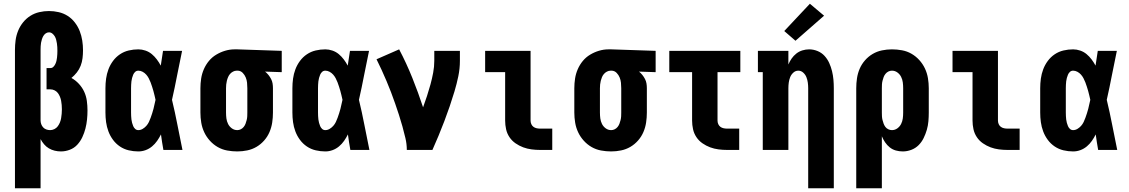

<svg xmlns="http://www.w3.org/2000/svg" viewBox="-20 -802 6040 1027"><path d="M60 205V-535Q60 -561 63.5 -587Q67 -613 77 -637.5Q87 -662 103.5 -682.5Q120 -703 142 -717Q164 -731 190 -737Q216 -743 242 -743Q242 -743 242 -743Q242 -743 242 -743Q268 -743 294 -737Q320 -731 342 -717Q364 -703 380.5 -681.5Q397 -660 406.5 -635.5Q416 -611 420 -585Q424 -559 424 -533Q424 -512 421.5 -491Q419 -470 411.5 -450.5Q404 -431 391 -414.5Q378 -398 362 -385Q384 -373 402 -353.5Q420 -334 430.5 -311Q441 -288 444.5 -262.5Q448 -237 448 -211Q448 -187 445.5 -162.5Q443 -138 437 -114.5Q431 -91 420.5 -68.5Q410 -46 393.5 -28Q377 -10 353.5 -1Q330 8 306 8Q289 8 272.5 4Q256 0 241.5 -8.5Q227 -17 216 -30Q205 -43 197 -58V205ZM248 -106Q260 -106 271 -111.5Q282 -117 289 -126.5Q296 -136 300.5 -147Q305 -158 307 -170Q309 -182 310 -194Q311 -206 311 -217Q311 -229 310 -240.5Q309 -252 307 -263Q305 -274 300.5 -285Q296 -296 289 -305Q282 -314 271.5 -319Q261 -324 250 -324H229V-438H250Q259 -438 265.5 -444.5Q272 -451 276 -459.5Q280 -468 282 -476.5Q284 -485 285 -494Q286 -503 286.5 -512Q287 -521 287 -530Q287 -540 286.5 -550Q286 -560 284.5 -569.5Q283 -579 280.5 -589Q278 -599 273 -607.5Q268 -616 260 -622.5Q252 -629 242 -629Q242 -629 242 -629Q242 -629 242 -629Q232 -629 224 -623Q216 -617 211.5 -609Q207 -601 204 -591.5Q201 -582 199.5 -573Q198 -564 197.5 -554.5Q197 -545 197 -535V-158Q197 -148 200.5 -138Q204 -128 211 -120.5Q218 -113 228 -109.5Q238 -106 248 -106Z M720 8Q694 8 668.5 2Q643 -4 621.5 -18.5Q600 -33 584.5 -54Q569 -75 560 -99Q551 -123 547.5 -148.5Q544 -174 544 -200V-330Q544 -356 547.5 -381.5Q551 -407 560 -431Q569 -455 584.5 -476Q600 -497 621.5 -511.5Q643 -526 668.5 -532Q694 -538 720 -538Q739 -538 758 -531.5Q777 -525 792 -512.5Q807 -500 819 -484Q831 -468 840 -451Q843 -471 846 -490.5Q849 -510 852 -530H954Q940 -465 927.5 -399.5Q915 -334 900 -268Q916 -202 929 -134.5Q942 -67 956 0H854Q850 -21 847 -41.5Q844 -62 841 -83Q832 -65 820.5 -48.5Q809 -32 793.5 -19Q778 -6 759 1Q740 8 720 8ZM720 -106Q732 -106 743 -112.5Q754 -119 762.5 -128.5Q771 -138 776.5 -149.5Q782 -161 786 -172.5Q790 -184 794 -196Q798 -208 801 -220Q804 -232 806.5 -244Q809 -256 812 -268Q809 -280 806.5 -292Q804 -304 800.5 -315.5Q797 -327 793.5 -338.5Q790 -350 785.5 -361.5Q781 -373 775.5 -383.5Q770 -394 762 -403Q754 -412 743 -418Q732 -424 720 -424Q710 -424 703 -417.5Q696 -411 692.5 -402.5Q689 -394 686.5 -385Q684 -376 683 -367Q682 -358 681.5 -348.5Q681 -339 681 -330V-200Q681 -191 681.5 -181.5Q682 -172 683 -163Q684 -154 686.5 -145Q689 -136 692.5 -127.5Q696 -119 703 -112.5Q710 -106 720 -106Z M1249 8Q1222 8 1195 3Q1168 -2 1144.5 -15.5Q1121 -29 1102.5 -49.5Q1084 -70 1072.5 -94.5Q1061 -119 1056.5 -146Q1052 -173 1052 -200V-330Q1052 -356 1056 -382Q1060 -408 1070.5 -432Q1081 -456 1097.5 -476Q1114 -496 1136.5 -509.5Q1159 -523 1184 -530.5Q1209 -538 1235 -538Q1239 -538 1242.5 -538Q1246 -538 1250 -538L1487 -530V-416L1398 -419Q1408 -411 1416 -401Q1424 -391 1430 -379.5Q1436 -368 1438 -355.5Q1440 -343 1440 -330V-200Q1440 -173 1436 -146.5Q1432 -120 1421.5 -95.5Q1411 -71 1393 -50.5Q1375 -30 1352 -16.5Q1329 -3 1302.5 2.5Q1276 8 1249 8ZM1249 -106Q1259 -106 1268 -110.5Q1277 -115 1283.5 -123Q1290 -131 1293.5 -140.5Q1297 -150 1299.5 -160Q1302 -170 1302.5 -180Q1303 -190 1303 -200V-330Q1303 -345 1301.5 -359.5Q1300 -374 1294.5 -387.5Q1289 -401 1278.5 -412Q1268 -423 1253 -424H1250Q1249 -424 1248 -424Q1247 -424 1246 -424Q1236 -424 1226.5 -419Q1217 -414 1210.5 -406.5Q1204 -399 1200 -389.5Q1196 -380 1193.5 -370Q1191 -360 1190 -350Q1189 -340 1189 -330V-200Q1189 -184 1191 -168.5Q1193 -153 1200 -139Q1207 -125 1220 -115.5Q1233 -106 1249 -106Z M1720 8Q1694 8 1668.5 2Q1643 -4 1621.5 -18.5Q1600 -33 1584.5 -54Q1569 -75 1560 -99Q1551 -123 1547.5 -148.5Q1544 -174 1544 -200V-330Q1544 -356 1547.5 -381.5Q1551 -407 1560 -431Q1569 -455 1584.5 -476Q1600 -497 1621.5 -511.5Q1643 -526 1668.5 -532Q1694 -538 1720 -538Q1739 -538 1758 -531.5Q1777 -525 1792 -512.5Q1807 -500 1819 -484Q1831 -468 1840 -451Q1843 -471 1846 -490.5Q1849 -510 1852 -530H1954Q1940 -465 1927.5 -399.5Q1915 -334 1900 -268Q1916 -202 1929 -134.5Q1942 -67 1956 0H1854Q1850 -21 1847 -41.5Q1844 -62 1841 -83Q1832 -65 1820.5 -48.5Q1809 -32 1793.5 -19Q1778 -6 1759 1Q1740 8 1720 8ZM1720 -106Q1732 -106 1743 -112.5Q1754 -119 1762.5 -128.5Q1771 -138 1776.5 -149.5Q1782 -161 1786 -172.5Q1790 -184 1794 -196Q1798 -208 1801 -220Q1804 -232 1806.5 -244Q1809 -256 1812 -268Q1809 -280 1806.5 -292Q1804 -304 1800.5 -315.5Q1797 -327 1793.5 -338.5Q1790 -350 1785.5 -361.5Q1781 -373 1775.5 -383.5Q1770 -394 1762 -403Q1754 -412 1743 -418Q1732 -424 1720 -424Q1710 -424 1703 -417.5Q1696 -411 1692.5 -402.5Q1689 -394 1686.5 -385Q1684 -376 1683 -367Q1682 -358 1681.5 -348.5Q1681 -339 1681 -330V-200Q1681 -191 1681.5 -181.5Q1682 -172 1683 -163Q1684 -154 1686.5 -145Q1689 -136 1692.5 -127.5Q1696 -119 1703 -112.5Q1710 -106 1720 -106Z M2156 0Q2156 -32 2148.5 -63.5Q2141 -95 2132.5 -126Q2124 -157 2114 -187.5Q2104 -218 2093.5 -248.5Q2083 -279 2071.5 -309Q2060 -339 2047.5 -368.5Q2035 -398 2021.5 -427.5Q2008 -457 1994 -485L2115 -538Q2154 -464 2185.5 -385.5Q2217 -307 2243 -228Q2254 -258 2264 -288.5Q2274 -319 2282.5 -350Q2291 -381 2297 -413Q2303 -445 2303 -477V-530H2440V-477Q2440 -435 2431.5 -394Q2423 -353 2411 -313Q2399 -273 2385.5 -233.5Q2372 -194 2357 -154.5Q2342 -115 2326 -76.5Q2310 -38 2293 0Z M2870 0Q2846 0 2823 -3Q2800 -6 2778.5 -14Q2757 -22 2737.5 -35.5Q2718 -49 2705 -68.5Q2692 -88 2687 -111Q2682 -134 2682 -157V-416H2575V-530H2818V-157Q2818 -147 2822 -138Q2826 -129 2833.5 -123.5Q2841 -118 2850.5 -116Q2860 -114 2870 -114H2934V0Z M3249 8Q3222 8 3195 3Q3168 -2 3144.5 -15.5Q3121 -29 3102.5 -49.5Q3084 -70 3072.5 -94.5Q3061 -119 3056.5 -146Q3052 -173 3052 -200V-330Q3052 -356 3056 -382Q3060 -408 3070.5 -432Q3081 -456 3097.5 -476Q3114 -496 3136.5 -509.5Q3159 -523 3184 -530.5Q3209 -538 3235 -538Q3239 -538 3242.5 -538Q3246 -538 3250 -538L3487 -530V-416L3398 -419Q3408 -411 3416 -401Q3424 -391 3430 -379.5Q3436 -368 3438 -355.5Q3440 -343 3440 -330V-200Q3440 -173 3436 -146.5Q3432 -120 3421.5 -95.5Q3411 -71 3393 -50.5Q3375 -30 3352 -16.5Q3329 -3 3302.5 2.5Q3276 8 3249 8ZM3249 -106Q3259 -106 3268 -110.5Q3277 -115 3283.5 -123Q3290 -131 3293.5 -140.5Q3297 -150 3299.5 -160Q3302 -170 3302.5 -180Q3303 -190 3303 -200V-330Q3303 -345 3301.5 -359.5Q3300 -374 3294.5 -387.5Q3289 -401 3278.5 -412Q3268 -423 3253 -424H3250Q3249 -424 3248 -424Q3247 -424 3246 -424Q3236 -424 3226.5 -419Q3217 -414 3210.5 -406.5Q3204 -399 3200 -389.5Q3196 -380 3193.5 -370Q3191 -360 3190 -350Q3189 -340 3189 -330V-200Q3189 -184 3191 -168.5Q3193 -153 3200 -139Q3207 -125 3220 -115.5Q3233 -106 3249 -106Z M3870 0Q3846 0 3823 -3Q3800 -6 3778.5 -14Q3757 -22 3737.5 -35.5Q3718 -49 3705 -68.5Q3692 -88 3687 -111Q3682 -134 3682 -157V-416H3560V-530H3940V-416H3818V-157Q3818 -147 3822 -138Q3826 -129 3833.5 -123.5Q3841 -118 3850.5 -116Q3860 -114 3870 -114H3934V0Z M4303 205V-330Q4303 -345 4301 -360Q4299 -375 4293.5 -389Q4288 -403 4276.5 -413.5Q4265 -424 4250 -424Q4235 -424 4223.5 -413.5Q4212 -403 4206.5 -389Q4201 -375 4199 -360Q4197 -345 4197 -330V0H4060V-416H4034V-530H4197V-457Q4204 -474 4214.5 -489Q4225 -504 4239.5 -515.5Q4254 -527 4272 -532.5Q4290 -538 4308 -538Q4331 -538 4353 -529Q4375 -520 4390.5 -503Q4406 -486 4415.5 -465Q4425 -444 4430.5 -421.5Q4436 -399 4438 -376Q4440 -353 4440 -330V205ZM4235 -584 4175 -636 4312 -782 4388 -718Z M4560 205V-330Q4560 -357 4564 -383.5Q4568 -410 4578.5 -434.5Q4589 -459 4607 -479.5Q4625 -500 4648 -513.5Q4671 -527 4697.5 -532.5Q4724 -538 4751 -538Q4778 -538 4805 -533Q4832 -528 4855.5 -514.5Q4879 -501 4897.5 -480.5Q4916 -460 4927.5 -435.5Q4939 -411 4943.5 -384Q4948 -357 4948 -330V-200Q4948 -177 4946 -153.5Q4944 -130 4937.5 -107.5Q4931 -85 4920.5 -63.5Q4910 -42 4893.5 -25.5Q4877 -9 4854.5 -0.5Q4832 8 4809 8Q4790 8 4772 3Q4754 -2 4739.5 -13.5Q4725 -25 4714.5 -40.5Q4704 -56 4697 -73V205ZM4751 -106Q4767 -106 4780 -115.5Q4793 -125 4800 -139Q4807 -153 4809 -168.5Q4811 -184 4811 -200V-330Q4811 -346 4809 -361.5Q4807 -377 4800 -391Q4793 -405 4780 -414.5Q4767 -424 4751 -424Q4741 -424 4732 -419.5Q4723 -415 4716.5 -407Q4710 -399 4706.5 -389.5Q4703 -380 4700.5 -370Q4698 -360 4697.5 -350Q4697 -340 4697 -330V-200Q4697 -190 4697.5 -180Q4698 -170 4700.5 -160Q4703 -150 4706.5 -140.5Q4710 -131 4716 -123Q4722 -115 4731.5 -110.5Q4741 -106 4751 -106Z M5370 0Q5346 0 5323 -3Q5300 -6 5278.5 -14Q5257 -22 5237.5 -35.5Q5218 -49 5205 -68.5Q5192 -88 5187 -111Q5182 -134 5182 -157V-416H5075V-530H5318V-157Q5318 -147 5322 -138Q5326 -129 5333.5 -123.5Q5341 -118 5350.5 -116Q5360 -114 5370 -114H5434V0Z M5720 8Q5694 8 5668.5 2Q5643 -4 5621.5 -18.5Q5600 -33 5584.5 -54Q5569 -75 5560 -99Q5551 -123 5547.5 -148.5Q5544 -174 5544 -200V-330Q5544 -356 5547.5 -381.5Q5551 -407 5560 -431Q5569 -455 5584.5 -476Q5600 -497 5621.5 -511.5Q5643 -526 5668.5 -532Q5694 -538 5720 -538Q5739 -538 5758 -531.5Q5777 -525 5792 -512.5Q5807 -500 5819 -484Q5831 -468 5840 -451Q5843 -471 5846 -490.5Q5849 -510 5852 -530H5954Q5940 -465 5927.5 -399.5Q5915 -334 5900 -268Q5916 -202 5929 -134.5Q5942 -67 5956 0H5854Q5850 -21 5847 -41.5Q5844 -62 5841 -83Q5832 -65 5820.5 -48.5Q5809 -32 5793.5 -19Q5778 -6 5759 1Q5740 8 5720 8ZM5720 -106Q5732 -106 5743 -112.5Q5754 -119 5762.5 -128.5Q5771 -138 5776.5 -149.5Q5782 -161 5786 -172.5Q5790 -184 5794 -196Q5798 -208 5801 -220Q5804 -232 5806.5 -244Q5809 -256 5812 -268Q5809 -280 5806.5 -292Q5804 -304 5800.5 -315.5Q5797 -327 5793.5 -338.5Q5790 -350 5785.5 -361.5Q5781 -373 5775.5 -383.5Q5770 -394 5762 -403Q5754 -412 5743 -418Q5732 -424 5720 -424Q5710 -424 5703 -417.5Q5696 -411 5692.5 -402.5Q5689 -394 5686.5 -385Q5684 -376 5683 -367Q5682 -358 5681.5 -348.5Q5681 -339 5681 -330V-200Q5681 -191 5681.5 -181.5Q5682 -172 5683 -163Q5684 -154 5686.5 -145Q5689 -136 5692.5 -127.5Q5696 -119 5703 -112.5Q5710 -106 5720 -106Z"/></svg>

Font: Iosevka Slab Heavy
Style: Regular
Weight: 900
Monospace: yes
Designer: Belleve Invis
Foundry: Belleve Invis
Version: Version 11.1.0; ttfautohint (v1.8.3)